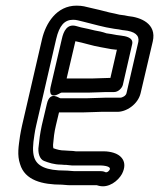

<svg xmlns="http://www.w3.org/2000/svg" viewBox="-20 -587 563 680"><path d="M199 -449 159 -278C159 -278 147 -230 193 -257C196 -259 197 -259 199 -259H293C309 -259 344 -261 355 -261H384C399 -261 412 -275 415 -286L448 -430C454 -454 425 -459 408 -461L393 -463C379 -466 370 -467 357 -469C343 -474 329 -477 316 -479C301 -483 281 -487 267 -490L249 -495C218 -503 205 -477 199 -449ZM304 -309H216L247 -441C274 -436 310 -424 336 -420C350 -418 360 -415 374 -413L391 -411H394L371 -311H367C352 -311 318 -309 304 -309ZM235 -1H337C343 -1 349 0 355 1C372 5 370 11 368 15C363 22 358 24 354 23C351 22 348 19 333 19H241C233 19 223 17 210 17C145 17 111 2 101 -30C95 -50 96 -73 102 -110C104 -121 105 -131 108 -142L179 -449C190 -496 208 -517 239 -517C251 -517 259 -514 276 -510C314 -501 344 -491 385 -485L400 -483L416 -480H418C458 -476 474 -462 470 -439L428 -257C426 -248 414 -241 405 -241H351C336 -241 302 -239 288 -239H194C189 -239 157 -267 146 -219L128 -143C122 -115 119 -92 117 -70C113 -47 120 -23 136 -17C152 -11 171 -4 197 -4C206 -3 210 -3 215 -3C220 -3 228 -1 235 -1ZM210 -54C194 -54 183 -57 169 -62C168 -65 168 -71 168 -72V-75C170 -98 172 -118 178 -143L189 -189H277C293 -189 328 -191 339 -191H392C427 -189 469 -218 478 -257L521 -440C536 -504 477 -526 434 -530L419 -533H418L403 -535C393 -537 384 -540 367 -543C344 -549 320 -555 297 -560C284 -563 273 -567 251 -567C180 -567 142 -504 129 -449L58 -142C55 -129 53 -117 51 -106C46 -70 40 -38 51 -6C68 52 130 67 199 67C206 67 215 69 229 69H321C323 69 320 68 330 71C365 80 398 54 412 29C435 -16 406 -39 382 -46C372 -49 360 -51 349 -51H249C244 -52 234 -53 226 -53C219 -53 216 -54 210 -54Z"/></svg>

Font: Electronic
Style: OutlineIt
Weight: 700
Version: Version 1.011